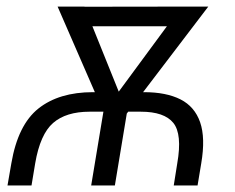

<svg xmlns="http://www.w3.org/2000/svg" viewBox="-20 -566 716 586"><path d="M76.2 0H2.9L14.6 -67.4Q34.7 -185.1 97.4 -234.9Q160.2 -284.7 263.7 -284.7H419.4Q487.3 -284.7 530.8 -262.7Q574.2 -240.7 590.8 -192.9Q607.4 -145 594.2 -67.4L583 0H510.3L521 -67.4Q536.6 -156.7 509 -190.9Q481.4 -225.1 409.7 -225.1H253.4Q181.6 -225.1 142.1 -190.7Q102.5 -156.2 87.4 -67.4ZM559.1 -545.9 544.4 -485.8H212.9L219.7 -545.4ZM311 -243.7 533.7 -545.9H615.7L362.8 -213.9H321.8ZM237.8 -545.9 360.4 -241.7 340.8 -213.9H300.3L155.8 -545.9ZM376.5 -276.9 330.6 0H258.3L304.2 -276.9Z"/></svg>

Font: Inter Tight Light
Style: Italic
Weight: 300
Italic angle: -9.39999°
Designer: Rasmus Andersson
Foundry: rsms
Version: Version 3.004